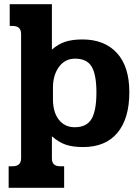

<svg xmlns="http://www.w3.org/2000/svg" viewBox="-20 -682 654 910"><path d="M21 106H40Q80 106 80 68V-521Q80 -559 40 -559H26V-662H226V-447Q256 -473 289 -484Q322 -495 371 -495Q475 -495 534 -431Q593 -367 593 -245Q593 -120 536.5 -52.5Q480 15 374 15Q324 15 291 3.5Q258 -8 226 -36V69Q226 106 265 106H284V208H21ZM437 -244Q437 -328 414.5 -366Q392 -404 336 -404Q288 -404 259.5 -365Q231 -326 231 -267V-212Q231 -150 259 -114.5Q287 -79 334 -79Q391 -79 414 -118.5Q437 -158 437 -244Z"/></svg>

Font: Pridi SemiBold
Style: Regular
Weight: 600
Designer: Katatrad Team
Foundry: CadsonDemak
Version: Version 1.001